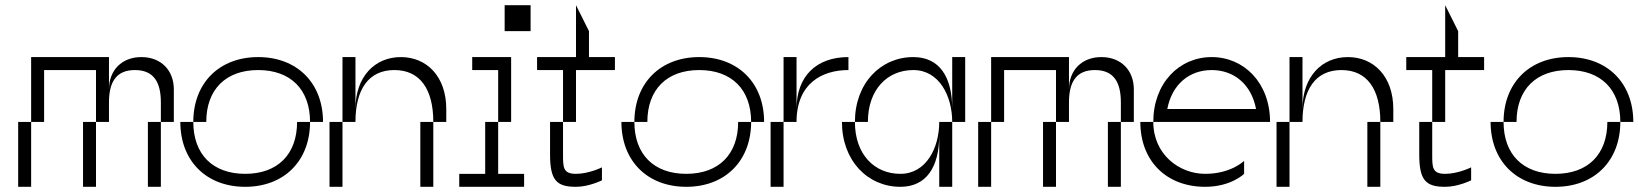

<svg xmlns="http://www.w3.org/2000/svg" viewBox="-20 -720 6315 740"><path d="M600 -325V-250H650V-375C650 -450 600 -500 525 -500C450 -500 400 -450 400 -375V-500H100V-250H150V-450H350V-250H400V-325C400 -400 425 -450 500 -450C575 -450 600 -400 600 -325ZM50 0H100V-250H50ZM300 0H350V-250H300ZM550 0H600V-250H550Z M725 -250H675C675 -100 775 0 925 0C1075 0 1175 -100 1175 -250H1125C1125 -125 1050 -50 925 -50C800 -50 725 -125 725 -250ZM725 -250H775C775 -375 850 -450 975 -450C1100 -450 1175 -375 1175 -250H1225C1225 -400 1125 -500 975 -500C825 -500 725 -400 725 -250Z M1350 -300V-500H1300V-250H1350C1350 -375 1400 -450 1500 -450C1600 -450 1650 -375 1650 -250H1700V-300C1700 -425 1625 -500 1525 -500C1425 -500 1350 -425 1350 -300ZM1250 0H1300V-250H1250ZM1600 0H1650V-250H1600Z M1850 -250V-50H1750V0H2000V-50H1900V-250ZM1800 -450H1900V-250H1950V-500H1800ZM1925 -600H2025V-700H1925Z M2200 0C2250 0 2300 -25 2300 -25V-75C2300 -75 2250 -50 2200 -50C2150 -50 2150 -75 2150 -125V-250H2100V-125C2100 -25 2125 0 2200 0ZM2050 -450H2150V-250H2200V-450H2350V-500H2250V-600L2200 -700V-500H2050Z M2425 -250H2375C2375 -100 2475 0 2625 0C2775 0 2875 -100 2875 -250H2825C2825 -125 2750 -50 2625 -50C2500 -50 2425 -125 2425 -250ZM2425 -250H2475C2475 -375 2550 -450 2675 -450C2800 -450 2875 -375 2875 -250H2925C2925 -400 2825 -500 2675 -500C2525 -500 2425 -400 2425 -250Z M3000 -250H2950V0H3000ZM3000 -250H3050C3050 -400 3150 -450 3250 -450V-500C3125 -500 3050 -425 3050 -300V-500H3000Z M3275 -250H3225C3225 -100 3325 0 3450 0C3550 0 3600 -75 3600 -200V0H3650V-250H3600C3600 -150 3550 -50 3450 -50C3350 -50 3275 -125 3275 -250ZM3275 -250H3325C3325 -375 3400 -450 3500 -450C3600 -450 3650 -350 3650 -250H3700V-500H3650V-300C3650 -425 3600 -500 3500 -500C3375 -500 3275 -400 3275 -250Z M4300 -325V-250H4350V-375C4350 -450 4300 -500 4225 -500C4150 -500 4100 -450 4100 -375V-500H3800V-250H3850V-450H4050V-250H4100V-325C4100 -400 4125 -450 4200 -450C4275 -450 4300 -400 4300 -325ZM3750 0H3800V-250H3750ZM4000 0H4050V-250H4000ZM4250 0H4300V-250H4250Z M4425 -250H4375C4375 -100 4475 0 4625 0C4725 0 4775 -50 4775 -50V-100C4775 -100 4725 -50 4625 -50C4525 -50 4425 -125 4425 -250ZM4425 -250H4875C4875 -400 4775 -500 4650 -500C4525 -500 4425 -400 4425 -250ZM4479 -300C4497 -395 4564 -450 4650 -450C4736 -450 4803 -395 4821 -300Z M5000 -300V-500H4950V-250H5000C5000 -375 5050 -450 5150 -450C5250 -450 5300 -375 5300 -250H5350V-300C5350 -425 5275 -500 5175 -500C5075 -500 5000 -425 5000 -300ZM4900 0H4950V-250H4900ZM5250 0H5300V-250H5250Z M5550 0C5600 0 5650 -25 5650 -25V-75C5650 -75 5600 -50 5550 -50C5500 -50 5500 -75 5500 -125V-250H5450V-125C5450 -25 5475 0 5550 0ZM5400 -450H5500V-250H5550V-450H5700V-500H5600V-600L5550 -700V-500H5400Z M5775 -250H5725C5725 -100 5825 0 5975 0C6125 0 6225 -100 6225 -250H6175C6175 -125 6100 -50 5975 -50C5850 -50 5775 -125 5775 -250ZM5775 -250H5825C5825 -375 5900 -450 6025 -450C6150 -450 6225 -375 6225 -250H6275C6275 -400 6175 -500 6025 -500C5875 -500 5775 -400 5775 -250Z"/></svg>

Font: LS-VG5000 Light Shifted
Style: Regular
Weight: 400
Designer: Justin Bihan, 2021
Foundry: Justin Bihan, 2021
Version: Version 1.000;Glyphs 3.1.2 (3151)